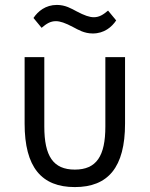

<svg xmlns="http://www.w3.org/2000/svg" viewBox="-20 -748 608 780"><path d="M357 -612C403 -612 434 -638 452 -665L419 -705C399 -688 383 -678 361 -678C344 -678 323 -685 291 -702C270 -713 246 -728 211 -728C165 -728 134 -702 116 -675L149 -635C169 -652 185 -662 207 -662C224 -662 245 -655 277 -638C298 -627 322 -612 357 -612ZM160 -234V-516H80V-246C80 -68 149 12 284 12C419 12 488 -68 488 -246V-516H408V-234C408 -114 372 -59 284 -59C196 -59 160 -114 160 -234Z"/></svg>

Font: Braiins Sans
Style: Regular
Weight: 400
Designer: Mike Abbink, Paul van der Laan, Pieter van Rosmalen, Jiri Chlebus, Lubos Buracinsky
Foundry: Bold Monday, Sudetype
Version: Version 1.000;hotconv 1.0.109;makeotfexe 2.5.65596